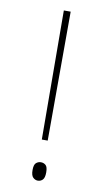

<svg xmlns="http://www.w3.org/2000/svg" viewBox="-84 -755 439 802"><g transform="rotate(10 136.0 -354.5)"><path d="M123 -167 120 -714H149L148 -167ZM136 5Q125 5 116 -3.5Q107 -12 107 -35Q107 -58 116 -65.5Q125 -73 136 -73Q148 -73 156.5 -65.5Q165 -58 165 -35Q165 -12 156.5 -3.5Q148 5 136 5Z"/></g></svg>

Font: Noto Serif Tibetan Thin
Style: Regular
Weight: 250
Version: Version 2.103